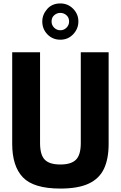

<svg xmlns="http://www.w3.org/2000/svg" viewBox="-20 -1084 703 1117"><path d="M436 -853ZM331 -853Q286 -853 256 -884Q226 -915 226 -959Q226 -999 254.5 -1031.5Q283 -1064 331 -1064Q375 -1064 405.5 -1033Q436 -1002 436 -959Q436 -917 406 -885Q376 -853 331 -853ZM331 -908Q352 -908 367 -923Q382 -938 382 -959Q382 -982 366.5 -995.5Q351 -1009 331 -1009Q311 -1009 295.5 -995.5Q280 -982 280 -959Q280 -938 295 -923Q310 -908 331 -908ZM331 13Q176 13 113.5 -52Q51 -117 51 -247V-780H213V-252Q213 -183 240.5 -155Q268 -127 331 -127Q394 -127 422 -155Q450 -183 450 -252V-780H612V-247Q612 -160 585 -102.5Q558 -45 496.5 -16Q435 13 331 13Z"/></svg>

Font: Tanohe Sans
Style: Bold
Weight: 700
Designer: Village Type and Design LLC & Cristiano Sobral
Foundry: Cooper Hewitt Smithsonian Design Museum
Version: Version 1.00;September 29, 2021;FontCreator 13.0.0.2655 64-b